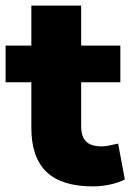

<svg xmlns="http://www.w3.org/2000/svg" viewBox="-22 -655 468 686"><path d="M310 11Q198 11 144 -41Q90 -93 90 -198V-361H-2V-492H90V-635H268V-492H408V-361H268V-204Q268 -167 285.5 -149.5Q303 -132 341 -132Q353 -132 367.5 -135Q382 -138 400 -142L424 -14Q401 -2 370.5 4.5Q340 11 310 11Z"/></svg>

Font: Nunito Sans 12pt Black
Style: Regular
Weight: 900
Designer: Vernon Adams
Foundry: Vernon Adams
Version: Version 3.101;gftools[0.9.27]